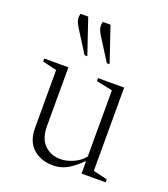

<svg xmlns="http://www.w3.org/2000/svg" viewBox="-132 -801 794 906"><g transform="rotate(20 264.5 -348.5)"><path d="M238 10Q177 10 138 -25Q99 -60 99 -127V-418L28 -435V-450H149V-154Q149 -93 180.5 -61.5Q212 -30 262 -30Q291 -30 324.5 -44.5Q358 -59 379 -86V-418L298 -435V-450H429V-32L500 -15V0H379V-61H376Q340 -25 308 -7.5Q276 10 238 10ZM201 -530 129 -644Q117 -664 114.5 -678Q112 -692 117 -707H155L215 -530ZM313 -530 241 -644Q229 -664 226.5 -678Q224 -692 229 -707H267L327 -530Z"/></g></svg>

Font: Spectral ExtraLight
Style: Regular
Weight: 275
Designer: Jean-Baptiste Levee
Foundry: Production Type
Version: Version 2.001